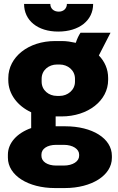

<svg xmlns="http://www.w3.org/2000/svg" viewBox="-20 -740 598 973"><path d="M102 -720C102 -636 171 -580 275 -580C381 -580 452 -636 452 -720H319C319 -697 302 -681 278 -681C252 -681 235 -697 235 -720ZM22 -334C22 -263 69 -203 138 -171V-91C67 -66 20 -16 20 44V59C20 149 123 213 258 213H309C444 213 547 149 547 60V50C547 -39 447 -100 311 -100H273C269 -100 265 -100 262 -100V-150C265 -150 268 -150 271 -150H292C426 -150 528 -230 528 -335V-345C528 -389 511 -428 481 -459L540 -574H388C379 -561 371 -544 364 -523C340 -528 319 -532 294 -532H259C125 -532 22 -452 22 -344ZM191 -341C191 -385 228 -413 268 -413H283C322 -413 360 -385 360 -341V-326C360 -283 322 -254 283 -254H268C228 -254 191 -282 191 -326ZM190 43C190 15 218 -6 265 -6H303C350 -6 381 16 381 43V50C381 77 350 99 303 99H265C219 99 190 78 190 50Z"/></svg>

Font: Fixel Text ExtraBold
Style: Regular
Weight: 800
Width: 4
Designer: AlfaBravo + MacPaw
Foundry: Kyrylo Tkachov, Marchela Mozhyna, Serhii Makarenko, Maria Weinstein, Zakhar Kryvoshyya
Version: Version 1.211